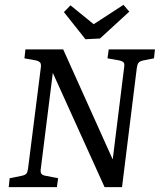

<svg xmlns="http://www.w3.org/2000/svg" viewBox="-20 -773 660 793"><path d="M16 0 20 -37 70 -47Q84 -50 89 -56Q94 -62 96 -78L149 -497Q150 -510 145.5 -515Q141 -520 131 -523L81 -532L85 -569H241L457 -89L442 -86L493 -497Q495 -510 490.5 -515Q486 -520 475 -523L424 -532L429 -569H620L616 -532L570 -523Q557 -520 552 -513.5Q547 -507 545 -492L484 0H412L185 -501L202 -503L148 -72Q147 -60 151.5 -54.5Q156 -49 168 -47L220 -37L215 0ZM514 -725 393 -614 333 -611 244 -723 271 -751 367 -673 490 -753Z"/></svg>

Font: Rasa
Style: Italic
Weight: 400
Italic angle: -7.10001°
Designer: Anna Giedrys (Yrsa+Rasa design), David Brezina (Yrsa art-direction, Rasa art-direction, design)
Foundry: Rosetta Type Foundry
Version: Version 2.004